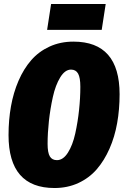

<svg xmlns="http://www.w3.org/2000/svg" viewBox="-20 -925 621 965"><path d="M491.2 -774.9H216.8L236.8 -904.8H511.2ZM349.1 -715.8Q581.1 -715.8 581.1 -451.2Q581.1 -375 568.8 -306.2Q556.6 -237.3 530.3 -177.5Q503.9 -117.7 466.1 -74Q428.2 -30.3 373.8 -5.1Q319.3 20 253.9 20Q22.9 20 22.9 -246.1Q22.9 -322.3 35.2 -390.9Q47.4 -459.5 73.2 -519.3Q99.1 -579.1 137 -622.6Q174.8 -666 229 -690.9Q283.2 -715.8 349.1 -715.8ZM336.9 -575.2Q306.6 -575.2 282.7 -536.1Q258.8 -497.1 245.6 -437.3Q232.4 -377.4 225.8 -316.7Q219.2 -255.9 219.2 -202.1Q219.2 -157.7 230.5 -138.9Q241.7 -120.1 266.1 -120.1Q297.4 -120.1 321.3 -157.7Q345.2 -195.3 358.2 -253.9Q371.1 -312.5 377.4 -372.6Q383.8 -432.6 383.8 -488.8Q383.8 -534.7 372.6 -554.9Q361.3 -575.2 336.9 -575.2Z"/></svg>

Font: Fira Sans Compressed Heavy
Style: Italic
Weight: 900
Width: 3
Italic angle: -8°
Designer: Carrois Corporate & Edenspiekermann AG
Foundry: Carrois Corporate GbR & Edenspiekermann AG
Version: Version 4.203;PS 004.203;hotconv 1.0.88;makeotf.lib2.5.64775